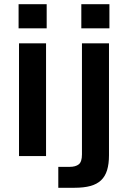

<svg xmlns="http://www.w3.org/2000/svg" viewBox="-20 -739 606 909"><path d="M70 0V-534H198V0ZM68 -605V-719H201V-605ZM256 150V51H309Q338 51 353 39Q368 27 368 -8V-534H496V-4Q496 37 487 66.5Q478 96 458.5 114.5Q439 133 408 141.5Q377 150 332 150ZM365 -605V-719H498V-605Z"/></svg>

Font: Geist SemBd
Style: Regular
Weight: 400
Designer: Basement.studio, Andrés Briganti, Mateo Zaragoza
Foundry: Basement.studio, Vercel, Andrés Briganti, Guido Ferreyra, Mateo Zaragoza
Version: Version 1.401